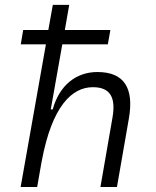

<svg xmlns="http://www.w3.org/2000/svg" viewBox="-20 -752 626 772"><path d="M383.8 0H450.2L498 -274.4C520 -398.9 478.5 -462.4 371.6 -462.4C284.7 -462.4 218.3 -407.7 191.9 -312H184.1L230.5 -573.7H413.6L423.8 -631.3H240.7L258.3 -732.4H192.4L174.3 -631.3H73.2L63.5 -573.7H164.6L63 0H129.4L147.5 -103V-102.5C189 -326.2 269.5 -401.4 353.5 -401.4C422.9 -401.4 446.8 -360.8 432.1 -278.3Z"/></svg>

Font: Cascadia Mono NF Light
Style: Italic
Weight: 300
Italic angle: -10°
Monospace: yes
Designer: Aaron Bell
Foundry: Saja Typeworks
Version: Version 2404.023